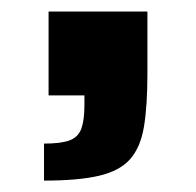

<svg xmlns="http://www.w3.org/2000/svg" viewBox="-20 -165 339 332"><path d="M56.1 147.3V83.3Q85.5 83.3 100.5 77.7Q115.4 72 120.7 57.3Q126 42.7 126 16.1V0H64V-145H234.9V-37.4Q234.9 17.7 229 53.7Q223.1 89.6 205.1 110.1Q187.1 130.5 151.3 138.9Q115.5 147.3 56.1 147.3Z"/></svg>

Font: Saira Thin
Style: Regular
Weight: 100
Designer: Hector Gatti with collaboration of the Omnibus-Type team
Foundry: Omnibus-Type
Version: Version 1.101